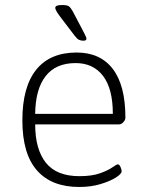

<svg xmlns="http://www.w3.org/2000/svg" viewBox="-20 -738 579 764"><path d="M295 6Q185 6 127 -60Q69 -126 69 -259Q69 -392 124 -460.5Q179 -529 285 -529Q379 -529 429 -463.5Q479 -398 479 -270Q479 -261 471 -252Q463 -243 453 -243H120Q120 -144 162.5 -90.5Q205 -37 296 -37Q346 -37 378 -48.5Q410 -60 427 -72Q444 -84 449 -84Q455 -84 459.5 -73.5Q464 -63 464 -57Q464 -46 441 -31.5Q418 -17 380 -5.5Q342 6 295 6ZM120 -285H429Q429 -385 390 -436Q351 -487 281 -487Q202 -487 161.5 -435Q121 -383 120 -285ZM312 -576Q302 -576 294.5 -579.5Q287 -583 277 -596L229 -659Q215 -677 207.5 -688.5Q200 -700 200 -707Q200 -718 226 -718Q247 -718 254 -713Q261 -708 270 -692L311 -614Q324 -590 324 -584Q324 -576 312 -576Z"/></svg>

Font: Asap ExtraLight
Style: Regular
Weight: 200
Designer: Pablo Cosgaya
Foundry: Omnibus-Type
Version: Version 3.001; ttfautohint (v1.8.4.7-5d5b)